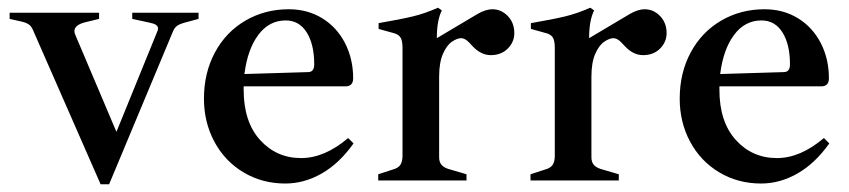

<svg xmlns="http://www.w3.org/2000/svg" viewBox="-20 -468 2203 498"><path d="M495 -435V-419L458 -409Q444 -405 438 -400Q432 -395 428 -385L263 10H241L66 -389Q62 -399 55.5 -404Q49 -409 36 -412L5 -419V-435H237V-419L200 -410Q173 -403 173 -387Q173 -382 176 -376L282 -126L387 -384Q390 -390 390 -394Q390 -405 369 -409L323 -419V-435Z M897 -96Q860 -44 814.5 -18Q769 8 720 8Q660 8 611.5 -21Q563 -50 536 -100.5Q509 -151 509 -212Q509 -279 537.5 -332Q566 -385 616.5 -414.5Q667 -444 729 -444Q778 -444 816 -420.5Q854 -397 875 -356Q896 -315 896 -265Q896 -244 876 -244H612V-235Q612 -152 654.5 -105Q697 -58 761 -58Q822 -58 883 -110ZM614 -276 779 -281Q795 -281 795 -301Q795 -353 775.5 -384Q756 -415 721 -415Q678 -415 650 -377.5Q622 -340 614 -276Z M1314 -382Q1314 -359 1297 -342Q1280 -325 1253 -325Q1227 -325 1205 -349Q1203 -351 1197.5 -357Q1192 -363 1186.5 -366Q1181 -369 1176 -369Q1166 -369 1152.5 -360Q1139 -351 1129 -328.5Q1119 -306 1119 -269V-60Q1119 -47 1126 -39.5Q1133 -32 1149 -28L1190 -16V0H961V-16L998 -28Q1013 -32 1018.5 -40.5Q1024 -49 1024 -64V-344Q1024 -364 1018 -372Q1012 -380 998 -383L962 -393V-408Q1020 -418 1051 -425.5Q1082 -433 1116 -448L1126 -441Q1113 -415 1113 -369L1219 -432Q1240 -444 1257 -444Q1280 -444 1297 -426.5Q1314 -409 1314 -382Z M1709 -382Q1709 -359 1692 -342Q1675 -325 1648 -325Q1622 -325 1600 -349Q1598 -351 1592.5 -357Q1587 -363 1581.5 -366Q1576 -369 1571 -369Q1561 -369 1547.5 -360Q1534 -351 1524 -328.5Q1514 -306 1514 -269V-60Q1514 -47 1521 -39.5Q1528 -32 1544 -28L1585 -16V0H1356V-16L1393 -28Q1408 -32 1413.5 -40.5Q1419 -49 1419 -64V-344Q1419 -364 1413 -372Q1407 -380 1393 -383L1357 -393V-408Q1415 -418 1446 -425.5Q1477 -433 1511 -448L1521 -441Q1508 -415 1508 -369L1614 -432Q1635 -444 1652 -444Q1675 -444 1692 -426.5Q1709 -409 1709 -382Z M2131 -96Q2094 -44 2048.5 -18Q2003 8 1954 8Q1894 8 1845.5 -21Q1797 -50 1770 -100.5Q1743 -151 1743 -212Q1743 -279 1771.5 -332Q1800 -385 1850.5 -414.5Q1901 -444 1963 -444Q2012 -444 2050 -420.5Q2088 -397 2109 -356Q2130 -315 2130 -265Q2130 -244 2110 -244H1846V-235Q1846 -152 1888.5 -105Q1931 -58 1995 -58Q2056 -58 2117 -110ZM1848 -276 2013 -281Q2029 -281 2029 -301Q2029 -353 2009.5 -384Q1990 -415 1955 -415Q1912 -415 1884 -377.5Q1856 -340 1848 -276Z"/></svg>

Font: Ibarra Real Nova SemiBold
Style: Regular
Weight: 600
Designer: Jose Maria Ribagorda & Octavio Pardo
Foundry: Jose Maria Ribagorda
Version: Version 1.014